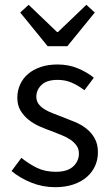

<svg xmlns="http://www.w3.org/2000/svg" viewBox="-20 -766 459 798"><path d="M209 12Q157 12 110 -7Q63 -26 28 -55L69 -110Q101 -84 134.5 -68Q168 -52 212 -52Q260 -52 284 -74Q308 -96 308 -128Q308 -147 298 -161Q288 -175 272.5 -185.5Q257 -196 237 -204Q217 -212 197 -220Q171 -229 145 -240.5Q119 -252 98.5 -268.5Q78 -285 65 -307Q52 -329 52 -360Q52 -389 63.5 -414.5Q75 -440 96.5 -458.5Q118 -477 149 -487.5Q180 -498 219 -498Q265 -498 303.5 -482Q342 -466 370 -443L331 -391Q306 -410 279 -422Q252 -434 220 -434Q174 -434 152.5 -413Q131 -392 131 -364Q131 -347 140 -334.5Q149 -322 164 -312.5Q179 -303 198.5 -295.5Q218 -288 239 -280Q265 -270 291.5 -259Q318 -248 339 -231.5Q360 -215 373.5 -191Q387 -167 387 -133Q387 -103 375.5 -77Q364 -51 341.5 -31Q319 -11 285.5 0.5Q252 12 209 12ZM178 -574 64 -714 99 -746 217 -633H221L339 -746L374 -714L260 -574Z"/></svg>

Font: SourceSansPro
Style: Book
Weight: 400
Designer: Paul D. Hunt
Foundry: Adobe Systems Incorporated
Version: Version 2.021;PS 2.000;hotconv 1.0.86;makeotf.lib2.5.63406